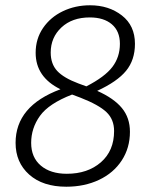

<svg xmlns="http://www.w3.org/2000/svg" viewBox="-20 -696 575 727"><path d="M472 -197Q472 -136 441 -88.5Q410 -41 355 -15Q300 11 231 11Q142 11 90.5 -35Q39 -81 39 -155Q39 -295 209 -358Q115 -404 115 -496Q115 -549 143 -590Q171 -631 218 -653.5Q265 -676 321 -676Q392 -676 441.5 -637.5Q491 -599 491 -530Q491 -469 457.5 -428Q424 -387 348 -352Q411 -324 441.5 -287Q472 -250 472 -197ZM277 -380 307 -369Q377 -405 405.5 -442.5Q434 -480 434 -530Q434 -578 403.5 -604Q373 -630 320 -630Q253 -630 212.5 -592Q172 -554 172 -497Q172 -454 196.5 -427.5Q221 -401 277 -380ZM412 -200Q412 -244 383 -271.5Q354 -299 285 -326L253 -338Q165 -304 131.5 -257.5Q98 -211 98 -155Q98 -100 134.5 -69Q171 -38 233 -38Q312 -38 362 -81.5Q412 -125 412 -200Z"/></svg>

Font: Fira Sans Light
Style: Italic
Weight: 300
Italic angle: -8°
Designer: bBox Type GmbH & Carrois Corporate GbR & Edenspiekermann AG
Foundry: bBox Type GmbH & Carrois Corporate GbR & Edenspiekermann AG
Version: Version 4.301